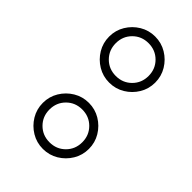

<svg xmlns="http://www.w3.org/2000/svg" viewBox="-9 -789 819 819"><g transform="rotate(-45 400.0 -380.0)"><path d="M80 -380Q80 -342 99 -310.5Q118 -279 149.5 -260Q181 -241 219 -241Q257 -241 288.5 -260Q320 -279 339 -310.5Q358 -342 358 -380Q358 -418 339 -449.5Q320 -481 288.5 -500Q257 -519 219 -519Q181 -519 149.5 -500Q118 -481 99 -449.5Q80 -418 80 -380ZM120 -380Q120 -422 148.5 -450.5Q177 -479 219 -479Q261 -479 289.5 -450.5Q318 -422 318 -380Q318 -338 289.5 -309.5Q261 -281 219 -281Q177 -281 148.5 -309.5Q120 -338 120 -380Z M480 -380Q480 -342 499 -310.5Q518 -279 549.5 -260Q581 -241 619 -241Q657 -241 688.5 -260Q720 -279 739 -310.5Q758 -342 758 -380Q758 -418 739 -449.5Q720 -481 688.5 -500Q657 -519 619 -519Q581 -519 549.5 -500Q518 -481 499 -449.5Q480 -418 480 -380ZM520 -380Q520 -422 548.5 -450.5Q577 -479 619 -479Q661 -479 689.5 -450.5Q718 -422 718 -380Q718 -338 689.5 -309.5Q661 -281 619 -281Q577 -281 548.5 -309.5Q520 -338 520 -380Z"/></g></svg>

Font: text-security-circle
Style: Regular
Weight: 400
Monospace: yes
Foundry: Oskari Noppa
Version: Version 3.000;hotconv 1.0.118;makeotfexe 2.5.65603